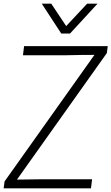

<svg xmlns="http://www.w3.org/2000/svg" viewBox="-30 -1033 611 1053"><path d="M469 0H-10L-5 -38L488 -732Q414 -732 334 -730H96L102 -780H561L556 -742L63 -48L206 -50H475ZM354 -849H306L199 -1013H251L333 -890L448 -1013H505Z"/></svg>

Font: Tanohe Sans Light
Style: Italic
Weight: 300
Designer: Village Type and Design LLC & Cristiano Sobral
Foundry: Cooper Hewitt Smithsonian Design Museum
Version: Version 1.00;September 29, 2021;FontCreator 13.0.0.2655 64-b